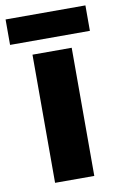

<svg xmlns="http://www.w3.org/2000/svg" viewBox="-96 -762 507 810"><g transform="rotate(-10 158.0 -357.5)"><path d="M241 0H73V-549H241ZM329 -715V-606H-13V-715Z"/></g></svg>

Font: Noto Sans ExtraBold
Style: Regular
Weight: 800
Designer: Monotype Design Team
Foundry: Monotype Imaging Inc.
Version: Version 2.007